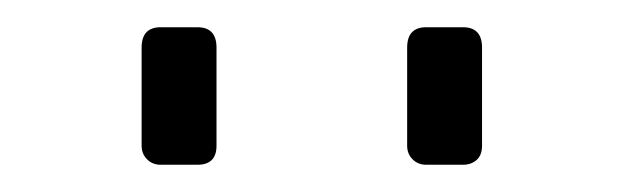

<svg xmlns="http://www.w3.org/2000/svg" viewBox="-20 -779 457 141"><path d="M84 -672V-744Q84 -759 98 -759H125Q139 -759 139 -744V-672Q139 -658 125 -658H98Q92 -658 88 -662Q84 -666 84 -672ZM279 -672V-744Q279 -759 293 -759H320Q334 -759 334 -744V-672Q334 -665 330 -661.5Q326 -658 320 -658H293Q287 -658 283 -662Q279 -666 279 -672Z"/></svg>

Font: Exo Light
Style: Regular
Weight: 300
Designer: Natanael Gama
Foundry: Natanael Gama
Version: Version 1.500; ttfautohint (v1.6)